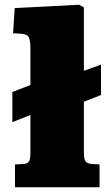

<svg xmlns="http://www.w3.org/2000/svg" viewBox="-20 -788 471 808"><path d="M43 0V-96L79 -98Q96 -99 102 -108.5Q108 -118 108 -147V-304L32 -274V-401L108 -430V-585Q108 -617 101 -631Q94 -645 68 -646L35 -648L42 -754L313 -768L333 -757V-490L405 -516V-388L333 -360V-147Q333 -119 339.5 -109.5Q346 -100 365 -98L399 -96V0Z"/></svg>

Font: Literata Variable Black
Style: Regular
Weight: 900
Designer: Latin by Veronika Burian and Jose Scaglione. Greek by Irene Vlachou. Cyrillic by Vera Evstafieva.
Foundry: TypeTogether
Version: Version 3.021